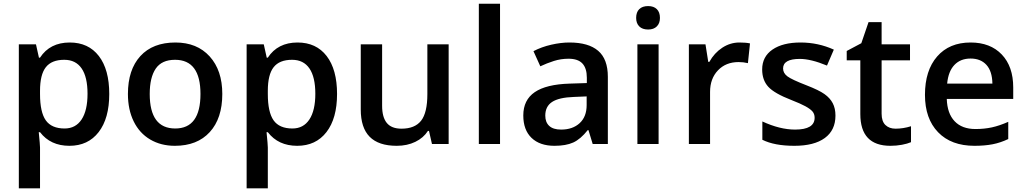

<svg xmlns="http://www.w3.org/2000/svg" viewBox="-20 -780 5557 1040"><path d="M356 9.8Q253.4 9.8 196.8 -64H189.9Q196.8 4.4 196.8 19V240.2H82V-540H174.8Q178.7 -524.9 190.9 -467.8H196.8Q250.5 -549.8 357.9 -549.8Q459 -549.8 515.4 -476.6Q571.8 -403.3 571.8 -271Q571.8 -138.7 514.4 -64.5Q457 9.8 356 9.8ZM328.1 -456.1Q259.8 -456.1 228.3 -416Q196.8 -376 196.8 -288.1V-271Q196.8 -172.4 228 -128.2Q259.3 -84 330.1 -84Q389.6 -84 421.9 -132.8Q454.1 -181.6 454.1 -272Q454.1 -362.8 422.1 -409.4Q390.1 -456.1 328.1 -456.1Z M1184.1 -271Q1184.1 -138.7 1116.2 -64.5Q1048.3 9.8 927.2 9.8Q851.6 9.8 793.5 -24.4Q735.4 -58.6 704.1 -122.6Q672.9 -186.5 672.9 -271Q672.9 -402.3 740.2 -476.1Q807.6 -549.8 930.2 -549.8Q1047.4 -549.8 1115.7 -474.4Q1184.1 -398.9 1184.1 -271ZM791 -271Q791 -84 929.2 -84Q1065.9 -84 1065.9 -271Q1065.9 -456.1 928.2 -456.1Q856 -456.1 823.5 -408.2Q791 -360.4 791 -271Z M1589.8 9.8Q1487.3 9.8 1430.7 -64H1423.8Q1430.7 4.4 1430.7 19V240.2H1315.9V-540H1408.7Q1412.6 -524.9 1424.8 -467.8H1430.7Q1484.4 -549.8 1591.8 -549.8Q1692.9 -549.8 1749.3 -476.6Q1805.7 -403.3 1805.7 -271Q1805.7 -138.7 1748.3 -64.5Q1690.9 9.8 1589.8 9.8ZM1562 -456.1Q1493.7 -456.1 1462.2 -416Q1430.7 -376 1430.7 -288.1V-271Q1430.7 -172.4 1461.9 -128.2Q1493.2 -84 1564 -84Q1623.5 -84 1655.8 -132.8Q1688 -181.6 1688 -272Q1688 -362.8 1656 -409.4Q1624 -456.1 1562 -456.1Z M2319.8 0 2303.7 -70.8H2297.9Q2273.9 -33.2 2229.7 -11.7Q2185.5 9.8 2128.9 9.8Q2030.8 9.8 1982.4 -39.1Q1934.1 -87.9 1934.1 -187V-540H2049.8V-207Q2049.8 -145 2075.2 -114Q2100.6 -83 2154.8 -83Q2227.1 -83 2261 -126.2Q2294.9 -169.4 2294.9 -271V-540H2410.2V0Z M2688.5 0H2573.7V-759.8H2688.5Z M3190.4 0 3167.5 -75.2H3163.6Q3124.5 -25.9 3085 -8.1Q3045.4 9.8 2983.4 9.8Q2903.8 9.8 2859.1 -33.2Q2814.5 -76.2 2814.5 -154.8Q2814.5 -238.3 2876.5 -280.8Q2938.5 -323.2 3065.4 -327.1L3158.7 -330.1V-358.9Q3158.7 -410.6 3134.5 -436.3Q3110.4 -461.9 3059.6 -461.9Q3018.1 -461.9 2980 -449.7Q2941.9 -437.5 2906.7 -420.9L2869.6 -502.9Q2913.6 -525.9 2965.8 -537.8Q3018.1 -549.8 3064.5 -549.8Q3167.5 -549.8 3220 -504.9Q3272.5 -460 3272.5 -363.8V0ZM3019.5 -78.1Q3082 -78.1 3119.9 -113Q3157.7 -147.9 3157.7 -210.9V-257.8L3088.4 -254.9Q3007.3 -252 2970.5 -227.8Q2933.6 -203.6 2933.6 -153.8Q2933.6 -117.7 2955.1 -97.9Q2976.6 -78.1 3019.5 -78.1Z M3547.4 0H3432.6V-540H3547.4ZM3425.8 -683.1Q3425.8 -713.9 3442.6 -730.5Q3459.5 -747.1 3490.7 -747.1Q3521 -747.1 3537.8 -730.5Q3554.7 -713.9 3554.7 -683.1Q3554.7 -653.8 3537.8 -637Q3521 -620.1 3490.7 -620.1Q3459.5 -620.1 3442.6 -637Q3425.8 -653.8 3425.8 -683.1Z M3985.4 -549.8Q4020 -549.8 4042.5 -544.9L4031.2 -438Q4006.8 -443.8 3980.5 -443.8Q3911.6 -443.8 3868.9 -398.9Q3826.2 -354 3826.2 -282.2V0H3711.4V-540H3801.3L3816.4 -444.8H3822.3Q3849.1 -493.2 3892.3 -521.5Q3935.5 -549.8 3985.4 -549.8Z M4505.4 -153.8Q4505.4 -74.7 4447.8 -32.5Q4390.1 9.8 4282.7 9.8Q4174.8 9.8 4109.4 -22.9V-122.1Q4204.6 -78.1 4286.6 -78.1Q4392.6 -78.1 4392.6 -142.1Q4392.6 -162.6 4380.9 -176.3Q4369.1 -189.9 4342.3 -204.6Q4315.4 -219.2 4267.6 -237.8Q4174.3 -273.9 4141.4 -310.1Q4108.4 -346.2 4108.4 -403.8Q4108.4 -473.1 4164.3 -511.5Q4220.2 -549.8 4316.4 -549.8Q4411.6 -549.8 4496.6 -511.2L4459.5 -424.8Q4372.1 -460.9 4312.5 -460.9Q4221.7 -460.9 4221.7 -409.2Q4221.7 -383.8 4245.4 -366.2Q4269 -348.6 4348.6 -317.9Q4415.5 -292 4445.8 -270.5Q4476.1 -249 4490.7 -220.9Q4505.4 -192.9 4505.4 -153.8Z M4830.6 -83Q4872.6 -83 4914.6 -96.2V-9.8Q4895.5 -1.5 4865.5 4.2Q4835.4 9.8 4803.2 9.8Q4640.1 9.8 4640.1 -162.1V-453.1H4566.4V-503.9L4645.5 -545.9L4684.6 -660.2H4755.4V-540H4909.2V-453.1H4755.4V-164.1Q4755.4 -122.6 4776.1 -102.8Q4796.9 -83 4830.6 -83Z M5258.3 9.8Q5132.3 9.8 5061.3 -63.7Q4990.2 -137.2 4990.2 -266.1Q4990.2 -398.4 5056.2 -474.1Q5122.1 -549.8 5237.3 -549.8Q5344.2 -549.8 5406.2 -484.9Q5468.3 -419.9 5468.3 -306.2V-244.1H5108.4Q5110.8 -165.5 5150.9 -123.3Q5190.9 -81.1 5263.7 -81.1Q5311.5 -81.1 5352.8 -90.1Q5394 -99.1 5441.4 -120.1V-26.9Q5399.4 -6.8 5356.4 1.5Q5313.5 9.8 5258.3 9.8ZM5237.3 -462.9Q5182.6 -462.9 5149.7 -428.2Q5116.7 -393.6 5110.4 -327.1H5355.5Q5354.5 -394 5323.2 -428.5Q5292 -462.9 5237.3 -462.9Z"/></svg>

Font: Samim Medium FD
Style: Medium-FD
Weight: 500
Foundry: DejaVu fonts team - Redesigned by Saber Rastikerdar
Version: Version 4.0.5